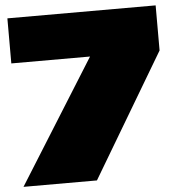

<svg xmlns="http://www.w3.org/2000/svg" viewBox="-52 -787 781 836"><g transform="rotate(-5 338.0 -368.5)"><path d="M17 0 355 -540H11V-737H659V-540L338 0Z"/></g></svg>

Font: Tomorrow ExtraBold
Style: Regular
Weight: 800
Designer: Tony de Marco, Monica Rizzolli
Foundry: Just in Type
Version: Version 2.002